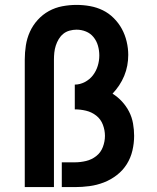

<svg xmlns="http://www.w3.org/2000/svg" viewBox="-20 -763 640 783"><path d="M81 0V-520Q81 -549 85.5 -578Q90 -607 102 -633.5Q114 -660 134 -682Q154 -704 179.5 -718Q205 -732 234 -737.5Q263 -743 292 -743Q320 -743 347.5 -738Q375 -733 399.5 -721Q424 -709 444 -689Q464 -669 477 -645Q490 -621 496.5 -593.5Q503 -566 503 -539Q503 -517 499 -495.5Q495 -474 486.5 -453.5Q478 -433 466 -415Q454 -397 439 -381Q460 -368 477.5 -349Q495 -330 506.5 -307.5Q518 -285 522.5 -259.5Q527 -234 527 -209Q527 -179 520 -149Q513 -119 497 -93.5Q481 -68 456.5 -49Q432 -30 403.5 -19Q375 -8 345 -4Q315 0 285 0H232V-101H285Q308 -101 331 -106.5Q354 -112 372.5 -126.5Q391 -141 399.5 -163.5Q408 -186 408 -209Q408 -232 399.5 -254.5Q391 -277 372.5 -291.5Q354 -306 331 -311.5Q308 -317 285 -317V-418Q306 -418 326 -428.5Q346 -439 359 -456Q372 -473 378.5 -494Q385 -515 385 -537Q385 -557 379.5 -576.5Q374 -596 361.5 -611.5Q349 -627 330.5 -634.5Q312 -642 292 -642Q278 -642 263.5 -638Q249 -634 238 -625Q227 -616 219.5 -603.5Q212 -591 207.5 -577Q203 -563 201.5 -548.5Q200 -534 200 -520V0Z"/></svg>

Font: Iosevka Extended
Style: Bold
Weight: 700
Width: 7
Monospace: yes
Designer: Belleve Invis
Foundry: Belleve Invis
Version: Version 32.5.0; ttfautohint (v1.8.4)